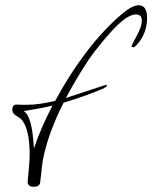

<svg xmlns="http://www.w3.org/2000/svg" viewBox="-20 -671 580 731"><path d="M44 -273 63 -272H83Q128 -272 190 -287Q304 -497 442 -616Q483 -651 508 -651Q540 -651 540 -602.5Q540 -554 512 -514Q495 -491 488 -491Q481 -491 481 -495Q481 -499 500.5 -534.5Q520 -570 520 -593Q520 -616 497 -616Q461 -616 397 -543.5Q333 -471 301 -418Q265 -362 231 -298L383 -348Q387 -348 387 -346Q387 -340 369 -332Q299 -303 222 -280Q160 -157 142 -55Q142 -54 133 23Q131 40 109 40Q87 40 85 23Q93 -56 93 -81Q93 -185 59 -219L38 -233Q27 -240 27 -254Q27 -273 44 -273ZM180 -269Q140 -259 70 -248Q103 -230 109 -105Q135 -184 180 -269Z"/></svg>

Font: Ruthie
Style: Regular
Weight: 400
Designer: Robert E. Leuschke
Foundry: Robert E. Leuschke
Version: Version 1.003